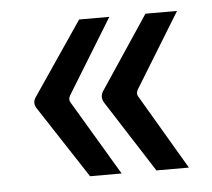

<svg xmlns="http://www.w3.org/2000/svg" viewBox="-36 -464 461 418"><g transform="rotate(-5 194.5 -255.0)"><path d="M43 -240Q33 -254 43 -267L151 -426H217L117 -263Q112 -254 117 -247L214 -84H145ZM190 -240Q181 -254 190 -267L296 -426H365L265 -263Q260 -254 265 -247L361 -84H290Z"/></g></svg>

Font: Gemunu Libre
Style: Regular
Weight: 400
Designer: Puspanada Ekanayake, Sola Matas, Pathum Egodawatta, Kosala Senevirathne
Foundry: mooniak
Version: Version 1.100